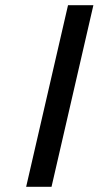

<svg xmlns="http://www.w3.org/2000/svg" viewBox="-20 -714 377 734"><path d="M240 -694H337L177 0H80Z"/></svg>

Font: Panefresco 600wt
Style: Italic
Weight: 600
Foundry: Campivisivi & Chank Co
Version: Version 1.000